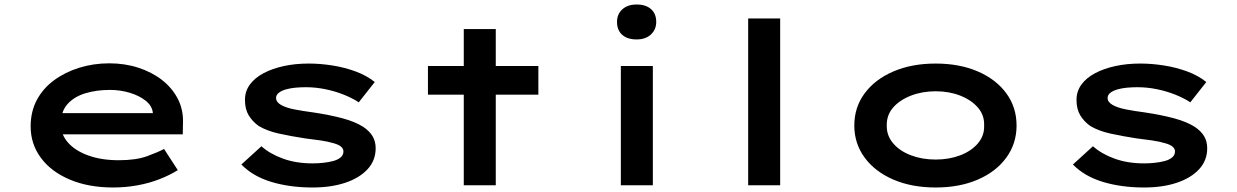

<svg xmlns="http://www.w3.org/2000/svg" viewBox="-20 -822 5489 852"><path d="M482 10Q373 10 290 -25Q207 -60 161.5 -121.5Q116 -183 116 -261Q116 -327 143.5 -378.5Q171 -430 220 -466Q269 -502 332 -521.5Q395 -541 465 -541Q534 -541 594 -521.5Q654 -502 699 -467Q744 -432 769 -383.5Q794 -335 792 -277L791 -226H226L203 -320H674L658 -302V-324Q654 -353 626.5 -375Q599 -397 557 -410Q515 -423 467 -423Q408 -423 358.5 -408Q309 -393 279.5 -360Q250 -327 250 -272Q250 -225 282 -189Q314 -153 372 -132Q430 -111 507 -111Q584 -111 633 -129Q682 -147 708 -161L769 -67Q734 -45 688 -27Q642 -9 589.5 0.5Q537 10 482 10Z M1367 10Q1267 10 1185 -14.5Q1103 -39 1051 -92L1140 -173Q1178 -139 1236 -118Q1294 -97 1367 -97Q1390 -97 1414 -99.5Q1438 -102 1458.5 -107.5Q1479 -113 1491.5 -123.5Q1504 -134 1504 -150Q1504 -174 1462 -186Q1436 -194 1401.5 -199Q1367 -204 1333 -208Q1268 -218 1216.5 -229.5Q1165 -241 1128 -263Q1100 -283 1083.5 -310.5Q1067 -338 1067 -379Q1067 -417 1089 -447Q1111 -477 1150 -497.5Q1189 -518 1240 -529Q1291 -540 1350 -540Q1401 -540 1455 -531.5Q1509 -523 1558 -505Q1607 -487 1643 -458L1572 -368Q1545 -386 1506.5 -401.5Q1468 -417 1424.5 -426Q1381 -435 1337 -435Q1315 -435 1292 -433Q1269 -431 1249.5 -425.5Q1230 -420 1217.5 -410.5Q1205 -401 1205 -387Q1205 -378 1210.5 -370.5Q1216 -363 1226 -357Q1248 -344 1286.5 -336.5Q1325 -329 1371 -323Q1444 -312 1500 -297Q1556 -282 1592 -259Q1619 -241 1633 -218Q1647 -195 1647 -164Q1647 -110 1611 -71Q1575 -32 1512 -11Q1449 10 1367 10Z M2038 0V-693H2180V0ZM1879 -402V-529H2369V-402Z M2735 0V-529H2877V0ZM2805 -647Q2764 -647 2741 -667.5Q2718 -688 2718 -725Q2718 -759 2741.5 -780.5Q2765 -802 2805 -802Q2846 -802 2869 -781.5Q2892 -761 2892 -725Q2892 -691 2868.5 -669Q2845 -647 2805 -647Z M3300 0V-740H3442V0Z M4132 10Q4026 10 3944.5 -25Q3863 -60 3817 -122.5Q3771 -185 3771 -265Q3771 -346 3817 -408Q3863 -470 3944.5 -505Q4026 -540 4132 -540Q4238 -540 4319 -505Q4400 -470 4445.5 -408Q4491 -346 4491 -265Q4491 -185 4445.5 -122.5Q4400 -60 4319 -25Q4238 10 4132 10ZM4132 -114Q4192 -114 4241.5 -133Q4291 -152 4320 -186.5Q4349 -221 4347 -265Q4349 -310 4320 -344Q4291 -378 4241.5 -397.5Q4192 -417 4132 -417Q4072 -417 4022 -397.5Q3972 -378 3943 -344.5Q3914 -311 3915 -265Q3914 -221 3943 -186.5Q3972 -152 4022 -133Q4072 -114 4132 -114Z M5057 10Q4957 10 4875 -14.5Q4793 -39 4741 -92L4830 -173Q4868 -139 4926 -118Q4984 -97 5057 -97Q5080 -97 5104 -99.5Q5128 -102 5148.5 -107.5Q5169 -113 5181.5 -123.5Q5194 -134 5194 -150Q5194 -174 5152 -186Q5126 -194 5091.5 -199Q5057 -204 5023 -208Q4958 -218 4906.5 -229.5Q4855 -241 4818 -263Q4790 -283 4773.5 -310.5Q4757 -338 4757 -379Q4757 -417 4779 -447Q4801 -477 4840 -497.5Q4879 -518 4930 -529Q4981 -540 5040 -540Q5091 -540 5145 -531.5Q5199 -523 5248 -505Q5297 -487 5333 -458L5262 -368Q5235 -386 5196.5 -401.5Q5158 -417 5114.5 -426Q5071 -435 5027 -435Q5005 -435 4982 -433Q4959 -431 4939.5 -425.5Q4920 -420 4907.5 -410.5Q4895 -401 4895 -387Q4895 -378 4900.5 -370.5Q4906 -363 4916 -357Q4938 -344 4976.5 -336.5Q5015 -329 5061 -323Q5134 -312 5190 -297Q5246 -282 5282 -259Q5309 -241 5323 -218Q5337 -195 5337 -164Q5337 -110 5301 -71Q5265 -32 5202 -11Q5139 10 5057 10Z"/></svg>

Font: Lexend Zetta SemiBold
Style: Regular
Weight: 600
Designer: Bonnie Shaver-Troup, Thomas Jockin
Foundry: Lexend
Version: Version 1.007